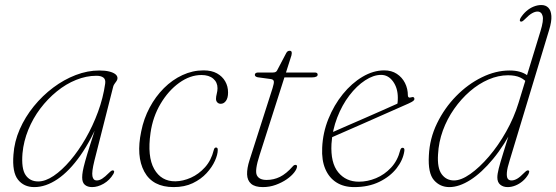

<svg xmlns="http://www.w3.org/2000/svg" viewBox="-20 -737 2214 764"><path d="M355.5 -97Q344.5 -52.5 347.8 -35.8Q351 -19 364.5 -19Q375.5 -19 386.5 -26Q397.5 -33 414 -49.5Q420 -55.5 424 -57.8Q428 -60 431.5 -58.5Q435 -57 434.2 -53Q433.5 -49 431 -44.5Q416.5 -20 392.8 -6.2Q369 7.5 346.5 7.5Q328.5 7.5 317.8 -1.5Q307 -10.5 307 -31Q307 -42 309.5 -56.2Q312 -70.5 319 -95.8Q326 -121 339.5 -163.5Q353 -206 374.5 -272.5L381 -270.5Q343.5 -180.5 299.8 -118.2Q256 -56 209 -24.2Q162 7.5 116.5 7.5Q75 7.5 51.5 -22.2Q28 -52 33.5 -121.5Q37 -173.5 58.5 -222.5Q80 -271.5 114.5 -314Q149 -356.5 191.8 -388.5Q234.5 -420.5 281.5 -438.5Q328.5 -456.5 375 -456.5Q398.5 -456.5 414.5 -452.5Q430.5 -448.5 439 -441.8Q447.5 -435 447.5 -426Q447.5 -420.5 444 -415Q440.5 -409.5 436.2 -404Q432 -398.5 430.5 -392.5ZM69.5 -127Q64.5 -66 81.8 -40.5Q99 -15 132 -15Q160.5 -15 193.5 -37.2Q226.5 -59.5 259.5 -98.2Q292.5 -137 321 -186.5Q349.5 -236 370 -291.8Q390.5 -347.5 398.5 -404Q401 -421 391.5 -428.2Q382 -435.5 363.5 -435.5Q323.5 -435.5 283 -419.2Q242.5 -403 206 -373.2Q169.5 -343.5 140.2 -304.8Q111 -266 92.5 -220.5Q74 -175 69.5 -127Z M781.5 -438.5Q736.5 -438.5 693.2 -407.5Q650 -376.5 619 -324.2Q588 -272 579 -208.5Q565.5 -114 593.5 -64.5Q621.5 -15 678 -15.5Q708.5 -16 739.8 -30Q771 -44 795.8 -71.5Q820.5 -99 830.5 -139.5Q832 -145.5 834.2 -147.8Q836.5 -150 839.5 -150Q843 -150 844.8 -147.8Q846.5 -145.5 846.5 -140.5Q846.5 -122 835.2 -97Q824 -72 802 -48Q780 -24 747.2 -8.2Q714.5 7.5 671 7.5Q587.5 7.5 554.2 -54Q521 -115.5 542 -214.5Q552 -265 575.5 -309Q599 -353 632.2 -386.2Q665.5 -419.5 706 -438.2Q746.5 -457 790 -457Q822 -457 843.5 -445Q865 -433 876.2 -413.2Q887.5 -393.5 887.5 -369Q887.5 -347 879 -335.5Q870.5 -324 858.5 -324Q850 -324 844.8 -329.5Q839.5 -335 839.5 -343.5Q839.5 -352.5 842.5 -364Q845.5 -375.5 845.5 -386Q845.5 -409.5 828.5 -424Q811.5 -438.5 781.5 -438.5Z M1057 -422.5 1005.5 -429.5Q1000.5 -430.5 997.2 -433Q994 -435.5 994 -439Q994 -443.5 997.5 -446Q1001 -448.5 1007 -448.5H1066Q1072.5 -448.5 1076.5 -450.5Q1080.5 -452.5 1082.5 -456.5L1119 -526Q1122 -531.5 1125.5 -533.2Q1129 -535 1132.5 -535Q1136.5 -535 1138.8 -533Q1141 -531 1141 -525.5Q1141 -522 1139.8 -517Q1138.5 -512 1136 -505L1013 -120Q993 -58.5 1002 -39.8Q1011 -21 1041 -21Q1069 -21 1094 -33.2Q1119 -45.5 1145 -75Q1148.5 -79 1151 -80Q1153.5 -81 1155.5 -81Q1159 -81 1160.5 -79.2Q1162 -77.5 1162 -75Q1161.5 -64.5 1150.5 -50.5Q1139.5 -36.5 1120.8 -23.5Q1102 -10.5 1077.5 -1.5Q1053 7.5 1026 7.5Q994.5 7.5 979.2 -5.8Q964 -19 963.2 -43.2Q962.5 -67.5 973 -100L1064.5 -386Q1071 -406.5 1069.5 -413.8Q1068 -421 1057 -422.5ZM1077.5 -429 1084 -448.5H1232.5Q1244 -448.5 1244 -440Q1244 -434.5 1238 -431.8Q1232 -429 1221 -429Z M1286.5 -203.5Q1286.5 -203.5 1306.5 -212.5Q1326.5 -221.5 1358.8 -235.5Q1391 -249.5 1428.5 -265.8Q1466 -282 1501.8 -298Q1537.5 -314 1564.5 -326L1558.5 -314Q1561 -321 1562 -328.2Q1563 -335.5 1563 -348Q1563 -386.5 1544 -412.8Q1525 -439 1496.5 -439Q1466 -439 1432.8 -417.2Q1399.5 -395.5 1370.2 -357.2Q1341 -319 1321.8 -269.2Q1302.5 -219.5 1299 -164.5Q1295 -89 1325.8 -51.5Q1356.5 -14 1408 -14Q1442.5 -14 1476.2 -28Q1510 -42 1536 -69.8Q1562 -97.5 1572.5 -139Q1574 -144.5 1576.5 -146.8Q1579 -149 1582 -149Q1586 -149 1588 -146Q1590 -143 1589 -136.5Q1584 -100.5 1558.2 -67.5Q1532.5 -34.5 1489.5 -13.5Q1446.5 7.5 1389.5 7.5Q1348 7.5 1318.8 -11Q1289.5 -29.5 1274.5 -64.5Q1259.5 -99.5 1262 -149Q1264.5 -209 1286.8 -264Q1309 -319 1344.2 -362.5Q1379.5 -406 1422.5 -431.5Q1465.5 -457 1509 -457Q1538 -457 1559 -443.2Q1580 -429.5 1591.5 -406.8Q1603 -384 1603 -357Q1603 -352 1606.2 -349.8Q1609.5 -347.5 1615.5 -349.5Q1622.5 -352 1625.8 -350Q1629 -348 1629 -343.5Q1629 -339 1624.2 -335.2Q1619.5 -331.5 1605.5 -325Q1588 -317 1558 -304Q1528 -291 1492.8 -275.2Q1457.5 -259.5 1421.8 -243.8Q1386 -228 1356 -215Q1326 -202 1308 -194Q1290 -186 1290 -186Z M2165 -617.5 2008 -98.5Q1998.5 -69 1997 -51.2Q1995.5 -33.5 2000.2 -26.2Q2005 -19 2015.5 -19Q2026 -19 2037.8 -25.8Q2049.5 -32.5 2066 -49.5Q2072 -55.5 2076 -57.8Q2080 -60 2083.5 -58.5Q2086.5 -57 2085.8 -53Q2085 -49 2083 -44.5Q2073.5 -28 2060 -16.5Q2046.5 -5 2031 1.2Q2015.5 7.5 2000 7.5Q1982.5 7.5 1970.8 -2Q1959 -11.5 1959 -31Q1959 -44.5 1964.5 -66.2Q1970 -88 1983 -129.8Q1996 -171.5 2018 -242.5L2027 -238Q1987.5 -159.5 1942 -104.5Q1896.5 -49.5 1851.8 -21Q1807 7.5 1768 7.5Q1731 7.5 1706.8 -20.2Q1682.5 -48 1686.5 -118Q1689.5 -185.5 1719 -246.2Q1748.5 -307 1795 -354.5Q1841.5 -402 1897 -429.2Q1952.5 -456.5 2007.5 -456.5Q2030 -456.5 2047.2 -451.8Q2064.5 -447 2076.8 -438.2Q2089 -429.5 2096 -417L2083 -401Q2069.5 -419.5 2050.2 -428.5Q2031 -437.5 2001.5 -437.5Q1963 -437.5 1924 -420.8Q1885 -404 1850 -373.8Q1815 -343.5 1787 -303.5Q1759 -263.5 1742.2 -217.5Q1725.5 -171.5 1723 -122.5Q1719.5 -68 1737.8 -43.5Q1756 -19 1786.5 -19Q1815 -19 1851.5 -44.8Q1888 -70.5 1925.5 -114.2Q1963 -158 1994.2 -213.5Q2025.5 -269 2043.5 -328L2130.5 -612.5Q2144 -656 2139.2 -673.5Q2134.5 -691 2118.5 -691Q2109 -691 2097 -684.2Q2085 -677.5 2068.5 -660.5Q2062.5 -654.5 2058.5 -652.2Q2054.5 -650 2051 -651.5Q2048 -653 2048.5 -657Q2049 -661 2051.5 -665.5Q2061.5 -681.5 2074.8 -693Q2088 -704.5 2103.5 -710.8Q2119 -717 2134 -717Q2151.5 -717 2162 -706.2Q2172.5 -695.5 2174 -673.5Q2175.5 -651.5 2165 -617.5Z"/></svg>

Font: Fraunces Thin
Style: Italic
Weight: 250
Italic angle: -16°
Version: Version 1.000;[b76b70a41]